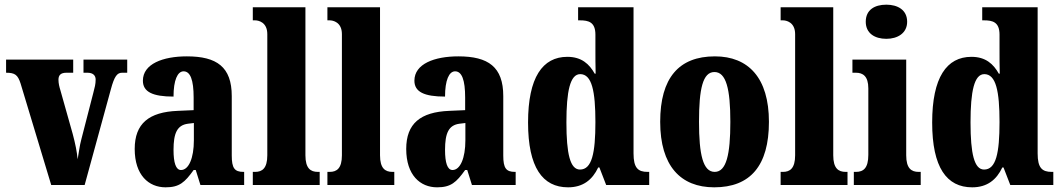

<svg xmlns="http://www.w3.org/2000/svg" viewBox="-20 -791 4537 821"><path d="M68 -434 199 0H342L454 -409C469 -465 481 -480 502 -480H524V-536H337V-480H354C379 -480 389 -467 389 -451C389 -431 385 -417 379 -394L328 -196C320 -167 317 -136 312 -110C309 -142 302 -177 291 -218L238 -406C234 -419 230 -434 230 -450C230 -469 239 -480 264 -480H293V-536H6V-480C44 -480 56 -471 68 -434Z M688 10C747 10 770 -11 808 -64H817L837 0H1024V-56H1021C983 -56 971 -72 971 -126V-380C971 -505 907 -550 779 -550C677 -550 591 -518 591 -446C591 -398 633 -378 722 -378C722 -448 739 -486 765 -486C794 -486 808 -449 808 -374V-320L740 -317C617 -312 556 -263 556 -154C556 -42 616 10 688 10ZM754 -64C732 -64 722 -95 722 -150C722 -221 737 -256 784 -262L809 -265V-191C809 -115 787 -64 754 -64Z M1061 0H1347V-56H1339C1308 -56 1286 -71 1286 -127V-760H1061V-704H1071C1084 -704 1123 -697 1123 -645V-127C1123 -71 1101 -56 1071 -56H1061Z M1380 0H1666V-56H1658C1627 -56 1605 -71 1605 -127V-760H1380V-704H1390C1403 -704 1442 -697 1442 -645V-127C1442 -71 1420 -56 1390 -56H1380Z M1849 10C1908 10 1931 -11 1969 -64H1978L1998 0H2185V-56H2182C2144 -56 2132 -72 2132 -126V-380C2132 -505 2068 -550 1940 -550C1838 -550 1752 -518 1752 -446C1752 -398 1794 -378 1883 -378C1883 -448 1900 -486 1926 -486C1955 -486 1969 -449 1969 -374V-320L1901 -317C1778 -312 1717 -263 1717 -154C1717 -42 1777 10 1849 10ZM1915 -64C1893 -64 1883 -95 1883 -150C1883 -221 1898 -256 1945 -262L1970 -265V-191C1970 -115 1948 -64 1915 -64Z M2409 10C2473 10 2513 -22 2538 -75H2543L2572 0H2756V-56H2749C2708 -56 2689 -73 2689 -135V-760H2452V-704H2460C2496 -704 2526 -697 2526 -643V-588C2526 -549 2526 -506 2527 -476H2523C2500 -517 2467 -548 2406 -548C2300 -548 2238 -460 2238 -267C2238 -75 2300 10 2409 10ZM2460 -66C2418 -66 2402 -133 2402 -268C2402 -401 2418 -474 2461 -474C2511 -474 2526 -401 2526 -269C2526 -136 2511 -66 2460 -66Z M3034 10C3188 10 3268 -82 3268 -270C3268 -458 3180 -550 3037 -550C2883 -550 2803 -458 2803 -270C2803 -82 2890 10 3034 10ZM3036 -56C2986 -56 2969 -130 2969 -270C2969 -411 2985 -483 3035 -483C3085 -483 3103 -411 3103 -270C3103 -130 3086 -56 3036 -56Z M3318 0H3604V-56H3596C3565 -56 3543 -71 3543 -127V-760H3318V-704H3328C3341 -704 3380 -697 3380 -645V-127C3380 -71 3358 -56 3328 -56H3318Z M3770 -625C3818 -625 3859 -649 3859 -698C3859 -749 3818 -771 3770 -771C3720 -771 3682 -749 3682 -698C3682 -649 3720 -625 3770 -625ZM3631 0H3917V-56H3908C3877 -56 3855 -71 3855 -127V-536H3625V-480H3640C3670 -480 3693 -465 3693 -413V-129C3693 -72 3672 -56 3640 -56H3631Z M4137 10C4201 10 4241 -22 4266 -75H4271L4300 0H4484V-56H4477C4436 -56 4417 -73 4417 -135V-760H4180V-704H4188C4224 -704 4254 -697 4254 -643V-588C4254 -549 4254 -506 4255 -476H4251C4228 -517 4195 -548 4134 -548C4028 -548 3966 -460 3966 -267C3966 -75 4028 10 4137 10ZM4188 -66C4146 -66 4130 -133 4130 -268C4130 -401 4146 -474 4189 -474C4239 -474 4254 -401 4254 -269C4254 -136 4239 -66 4188 -66Z"/></svg>

Font: Noto Serif Georgian ExtraCondensed Black
Style: Regular
Weight: 900
Width: 2
Designer: Monotype Design Team, Akaki Razmadze
Foundry: Google LLC
Version: Version 2.003